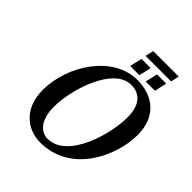

<svg xmlns="http://www.w3.org/2000/svg" viewBox="-247 -1062 1223 1223"><g transform="rotate(45 364.0 -450.5)"><path d="M420 -911 407 -855H637L650 -911ZM542 -823 523 -740H606L625 -823ZM402 -823 383 -740H466L485 -823ZM322 10C599 10 728 -273 728 -463C728 -633 615 -710 479 -710C260 -710 97 -460 97 -239C97 -67 210 10 322 10ZM339 -40C278 -40 223 -92 223 -215C223 -366 313 -660 473 -660C552 -660 603 -610 603 -494C603 -347 518 -40 339 -40Z"/></g></svg>

Font: Pfennig
Style: BoldItalic
Weight: 700
Italic angle: -13°
Version: Version 20100423